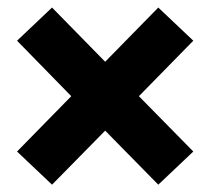

<svg xmlns="http://www.w3.org/2000/svg" viewBox="-20 -594 569 517"><path d="M25.9 -186 171.9 -335 25.9 -484.4 120.1 -573.7 263.2 -427.7 406.2 -573.7 500.5 -484.4 354 -335 500.5 -186 406.2 -96.7 263.2 -242.2 120.1 -96.7Z"/></svg>

Font: Vazir Black FD-UI
Style: Black-FD-UI
Weight: 900
Designer: Saber Rastikerdar
Foundry: Saber Rastikerdar
Version: Version 30.0.0